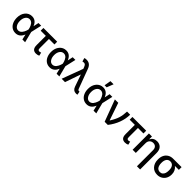

<svg xmlns="http://www.w3.org/2000/svg" viewBox="411 -2558 4544 4544"><g transform="rotate(45 2682.5 -286.5)"><path d="M276.4 11.2Q209 10.7 156.7 -25.4Q104.5 -61.5 75.9 -126.2Q47.4 -190.9 47.4 -272.9Q47.4 -396 113.3 -474.4Q179.2 -552.7 280.8 -552.7Q413.1 -552.7 469.2 -410.6H470.7L499.5 -545.4H589.8L527.8 -272.9L597.2 0H505.9L474.6 -133.3H472.7Q412.6 12.7 276.4 11.2ZM440.9 -272.9V-273.9Q435.5 -298.8 429 -320.8Q422.4 -342.8 409.7 -370.1Q397 -397.5 381.3 -416.7Q365.7 -436 341.6 -449.2Q317.4 -462.4 289.1 -462.4Q228 -462.4 190.2 -409.2Q152.3 -356 152.3 -272Q152.3 -188.5 188.7 -134.3Q225.1 -80.1 283.7 -80.1Q311 -80.1 335.2 -93.5Q359.4 -106.9 376 -127Q392.6 -147 406.5 -173.8Q420.4 -200.7 428.2 -224.4Q436 -248 440.9 -271.5Z M1125 -545.4V-453.6H941.4V-143.1Q941.4 -123 945.8 -110.4Q950.2 -97.7 958.5 -92Q966.8 -86.4 974.6 -84.7Q982.4 -83 993.7 -83Q1012.7 -83 1039.1 -95.7L1059.6 -14.2Q1021.5 9.8 966.3 9.8Q901.9 9.8 869.4 -27.8Q836.9 -65.4 836.9 -146.5V-453.6H664.6V-545.4Z M1421.4 11.2Q1354 10.7 1301.8 -25.4Q1249.5 -61.5 1220.9 -126.2Q1192.4 -190.9 1192.4 -272.9Q1192.4 -396 1258.3 -474.4Q1324.2 -552.7 1425.8 -552.7Q1558.1 -552.7 1614.3 -410.6H1615.7L1644.5 -545.4H1734.9L1672.9 -272.9L1742.2 0H1650.9L1619.6 -133.3H1617.7Q1557.6 12.7 1421.4 11.2ZM1585.9 -272.9V-273.9Q1580.6 -298.8 1574 -320.8Q1567.4 -342.8 1554.7 -370.1Q1542 -397.5 1526.4 -416.7Q1510.7 -436 1486.6 -449.2Q1462.4 -462.4 1434.1 -462.4Q1373 -462.4 1335.2 -409.2Q1297.4 -356 1297.4 -272Q1297.4 -188.5 1333.7 -134.3Q1370.1 -80.1 1428.7 -80.1Q1456.1 -80.1 1480.2 -93.5Q1504.4 -106.9 1521 -127Q1537.6 -147 1551.5 -173.8Q1565.4 -200.7 1573.2 -224.4Q1581.1 -248 1585.9 -271.5Z M2304.2 7.8Q2211.9 7.8 2176.3 -90.3L2072.3 -387.2H2066.4L1932.6 0H1819.8L2016.6 -529.3L2000.5 -570.8Q1984.9 -610.8 1967.3 -627.4Q1949.7 -644 1922.4 -644Q1904.8 -644 1878.4 -637.2L1852.5 -726.1Q1878.9 -737.3 1920.4 -737.3Q2043 -737.3 2090.8 -610.4L2270 -129.4Q2274.4 -117.2 2277.6 -110.6Q2280.8 -104 2286.1 -96.4Q2291.5 -88.9 2298.6 -85.7Q2305.7 -82.5 2315.9 -82.5Q2322.3 -82.5 2334 -84L2351.1 2Q2328.1 8.8 2304.2 7.8Z M2647.5 -609.9 2676.3 -776.9H2781.7L2716.3 -609.9ZM2657.7 11.2Q2590.3 10.7 2538.1 -25.4Q2485.8 -61.5 2457.3 -126.2Q2428.7 -190.9 2428.7 -272.9Q2428.7 -396 2494.6 -474.4Q2560.5 -552.7 2662.1 -552.7Q2794.4 -552.7 2850.6 -410.6H2852.1L2880.9 -545.4H2971.2L2909.2 -272.9L2978.5 0H2887.2L2856 -133.3H2854Q2793.9 12.7 2657.7 11.2ZM2822.3 -272.9V-273.9Q2816.9 -298.8 2810.3 -320.8Q2803.7 -342.8 2791 -370.1Q2778.3 -397.5 2762.7 -416.7Q2747.1 -436 2722.9 -449.2Q2698.7 -462.4 2670.4 -462.4Q2609.4 -462.4 2571.5 -409.2Q2533.7 -356 2533.7 -272Q2533.7 -188.5 2570.1 -134.3Q2606.4 -80.1 2665 -80.1Q2692.4 -80.1 2716.6 -93.5Q2740.7 -106.9 2757.3 -127Q2773.9 -147 2787.8 -173.8Q2801.8 -200.7 2809.6 -224.4Q2817.4 -248 2822.3 -271.5Z M3259.3 0 3056.2 -545.4H3169.4L3318.8 -108.9H3324.2Q3402.8 -234.4 3431.2 -329.1Q3459.5 -423.8 3463.4 -545.4H3567.9Q3566.9 -405.3 3515.1 -265.9Q3463.4 -126.5 3364.3 0Z M4104 -545.4V-453.6H3920.4V-143.1Q3920.4 -123 3924.8 -110.4Q3929.2 -97.7 3937.5 -92Q3945.8 -86.4 3953.6 -84.7Q3961.4 -83 3972.7 -83Q3991.7 -83 4018.1 -95.7L4038.6 -14.2Q4000.5 9.8 3945.3 9.8Q3880.9 9.8 3848.4 -27.8Q3815.9 -65.4 3815.9 -146.5V-453.6H3643.6V-545.4Z M4301.8 -323.7V0H4195.3V-545.4H4297.4V-456.5H4304.2Q4323.7 -501.5 4364.5 -527.1Q4405.3 -552.7 4464.8 -552.7Q4550.8 -552.7 4600.8 -499.5Q4650.9 -446.3 4650.9 -347.2V204.6H4544.4V-334Q4544.4 -393.1 4513.7 -426.8Q4482.9 -460.4 4428.7 -460.4Q4372.6 -460.4 4337.2 -424.1Q4301.8 -387.7 4301.8 -323.7Z M4780.8 -258.3V-270Q4780.8 -343.8 4809.1 -401.9Q4837.4 -460 4893.1 -494.1Q4948.7 -528.3 5023.9 -528.3H5305.7V-437H5173.3Q5215.8 -405.8 5240.5 -356.7Q5265.1 -307.6 5265.1 -248.5V-238.8Q5265.1 -171.9 5237.5 -116Q5210 -60.1 5154.5 -25.1Q5099.1 9.8 5025.4 9.8Q4912.1 9.8 4846.4 -65.7Q4780.8 -141.1 4780.8 -258.3ZM4896.5 -270V-258.3Q4896.5 -221.2 4903.8 -190.2Q4911.1 -159.2 4926 -134.3Q4940.9 -109.4 4966.3 -95.5Q4991.7 -81.5 5025.4 -81.5Q5068.4 -81.5 5097.2 -106.4Q5126 -131.3 5137.9 -169.7Q5149.9 -208 5149.9 -258.3V-270Q5149.9 -316.9 5137.7 -353.3Q5125.5 -389.6 5096.4 -413.3Q5067.4 -437 5023.9 -437Q4991.2 -437 4966.1 -423.6Q4940.9 -410.2 4926 -386.7Q4911.1 -363.3 4903.8 -334Q4896.5 -304.7 4896.5 -270Z"/></g></svg>

Font: Interop Med
Style: Regular
Weight: 500
Designer: Rasmus Andersson, Google, Jang Haemin
Foundry: jhaemin
Version: Version 1.007